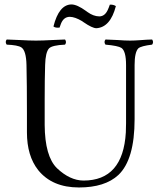

<svg xmlns="http://www.w3.org/2000/svg" viewBox="-20 -826 708 856"><path d="M422.4 -752.9Q446.8 -752.9 460 -780.8Q464.8 -791 469.7 -805.2Q485.4 -806.2 496.6 -798.8Q472.2 -704.1 409.7 -700.2Q391.6 -700.2 352.5 -727.1Q348.1 -730 345.7 -731.9Q314.5 -750.5 291.5 -751Q263.7 -751 251.5 -719.7Q248.5 -711.9 245.6 -703.1Q227.1 -700.7 218.3 -708Q242.7 -805.2 298.3 -806.2Q323.7 -806.2 363.8 -776.9Q368.2 -773.4 370.6 -772Q396.5 -753.4 422.4 -752.9ZM179.2 -269Q180.2 -128.9 233.9 -76.2Q291.5 -21.5 352.1 -21Q528.3 -21 541 -235.4Q542 -255.4 542 -276.9V-536.1Q542 -598.1 521.5 -612.3Q506.3 -622.1 450.2 -627Q441.9 -638.7 450.2 -649.9Q474.1 -649.4 505.4 -647.5Q537.6 -645 560.1 -645Q579.6 -645 605.5 -647Q634.8 -649.4 658.2 -649.9Q666.5 -638.2 658.2 -627Q608.9 -621.1 596.7 -610.4Q580.1 -593.3 580.1 -536.1V-294.9Q580.1 -114.3 507.8 -45.9Q447.8 9.8 332 9.8Q212.9 9.8 150.4 -67.4Q100.1 -130.9 100.1 -235.8V-320.8Q100.1 -453.6 98.1 -536.1Q96.7 -600.6 75.2 -614.7Q59.1 -625 9.8 -627Q1.5 -638.7 9.8 -649.9Q32.2 -649.4 68.4 -647.5Q112.8 -645 140.1 -645Q168.5 -645 212.9 -647.5Q249 -649.4 270 -649.9Q278.3 -638.2 270 -627Q212.9 -624.5 198.7 -610.4Q182.6 -592.8 181.2 -536.1Q179.2 -474.1 179.2 -382.8Z"/></svg>

Font: Linux Libertine Display O
Style: Regular
Weight: 400
Designer: Philipp H. Poll
Foundry: Philipp H. Poll
Version: Version 5.0.9